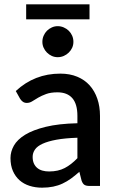

<svg xmlns="http://www.w3.org/2000/svg" viewBox="-20 -860 542 888"><path d="M338 -223Q280.5 -221 241 -213.8Q201.5 -206.5 177 -195.2Q152.5 -184 141.8 -168.5Q131 -153 131 -134.5Q131 -116.5 136.8 -103.8Q142.5 -91 152.8 -82.8Q163 -74.5 176.8 -70.8Q190.5 -67 207 -67Q249 -67 279.2 -82.8Q309.5 -98.5 338 -128.5ZM53 -439Q139.5 -519.5 259 -519.5Q303 -519.5 337.2 -505.2Q371.5 -491 394.8 -465Q418 -439 430.2 -403.2Q442.5 -367.5 442.5 -324V0H394.5Q379 0 371 -4.8Q363 -9.5 357.5 -24L347 -65.5Q327.5 -48 308.5 -34.2Q289.5 -20.5 269.2 -11Q249 -1.5 225.8 3.2Q202.5 8 174.5 8Q143.5 8 116.8 -0.5Q90 -9 70.5 -26.2Q51 -43.5 39.8 -69Q28.5 -94.5 28.5 -129Q28.5 -158.5 44.2 -186.5Q60 -214.5 96.2 -236.8Q132.5 -259 191.8 -273.5Q251 -288 338 -290V-324Q338 -379 314.5 -406Q291 -433 245.5 -433Q214.5 -433 193.5 -425.2Q172.5 -417.5 157 -408.5Q141.5 -399.5 129.5 -391.8Q117.5 -384 104 -384Q93 -384 85.2 -389.8Q77.5 -395.5 72.5 -404ZM101 -840H394V-770.5H101ZM319.5 -666.5Q319.5 -652 313.8 -639.2Q308 -626.5 298 -616.8Q288 -607 274.8 -601.2Q261.5 -595.5 247 -595.5Q232.5 -595.5 219.8 -601.2Q207 -607 197.2 -616.8Q187.5 -626.5 181.8 -639.2Q176 -652 176 -666.5Q176 -681.5 181.8 -694.8Q187.5 -708 197.2 -717.8Q207 -727.5 219.8 -733.2Q232.5 -739 247 -739Q261.5 -739 274.8 -733.2Q288 -727.5 298 -717.8Q308 -708 313.8 -694.8Q319.5 -681.5 319.5 -666.5Z"/></svg>

Font: Lato SemiBold
Style: Regular
Weight: 600
Designer: Lukasz Dziedzic with Adam Twardoch and Botio Nikoltchev
Foundry: tyPoland Lukasz Dziedzic
Version: Version 2.015; 2015-08-06; http://www.latofonts.com/